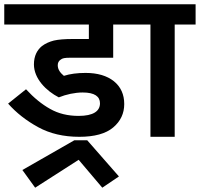

<svg xmlns="http://www.w3.org/2000/svg" viewBox="-20 -642 938 901"><path d="M368.2 -208C424.3 -208 449.2 -189 449.2 -157.2C449.2 -120.6 418 -98.1 349.1 -98.1C298.3 -98.1 253.9 -108.9 215.3 -130.9C176.8 -152.3 138.7 -183.1 102.1 -223.1L18.1 -155.8C56.6 -112.3 103.5 -75.7 158.7 -45.4C213.9 -15.1 278.3 0 352.1 0C423.3 0 476.6 -14.6 511.2 -43.9C545.9 -73.2 563 -109.9 563 -153.8C563 -198.7 546.9 -234.4 514.6 -260.7C481.9 -286.6 438 -299.8 381.8 -299.8C342.8 -299.8 308.6 -295.4 279.8 -286.1C264.2 -299.3 251 -314.5 251 -335.9C251 -347.2 255.4 -356 264.2 -361.8C273.4 -369.1 282.7 -371.1 312 -371.1H511.2V-526.9H617.2V-622.1H0V-526.9H397V-459H321.8C283.2 -459 253.9 -456.5 232.9 -451.7C211.9 -446.3 192.9 -438 176.8 -425.8C154.8 -407.7 139.2 -380.4 139.2 -339.8C139.2 -272.9 196.8 -215.3 255.9 -185.1C291 -199.2 331.5 -208 368.2 -208ZM145 238.8 349.1 107.9 460 238.8 538.1 186 389.2 16.1H329.1L85 155.8Z M897.9 -526.9V-622.1H603V-526.9H686V0H799.8V-526.9Z"/></svg>

Font: Noto Reveo Sans
Style: Regular
Weight: 600
Designer: Monotype Design Team
Foundry: Monotype Imaging Inc.
Version: Version 2.007